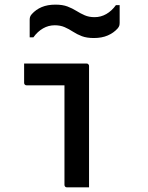

<svg xmlns="http://www.w3.org/2000/svg" viewBox="-20 -808 640 828"><path d="M258 -11Q258 -40 258 -82.5Q258 -125 258 -175Q258 -225 258 -275Q258 -325 258 -368Q258 -411 258 -440H241Q219 -440 203.5 -440Q188 -440 173 -440Q158 -440 140 -440Q122 -440 95 -440Q90 -440 87 -443Q84 -446 84 -451Q84 -472 84 -492.5Q84 -513 84 -534Q118 -534 144.5 -534Q171 -534 194.5 -534Q218 -534 242 -534Q266 -534 292.5 -534Q319 -534 353 -534Q357 -534 359 -532.5Q361 -531 362.5 -529Q364 -527 364 -523Q364 -476 364 -422Q364 -368 364 -312.5Q364 -257 364 -203.5Q364 -150 364 -102Q364 -85 364 -68Q364 -51 364 -34Q364 -17 364 0Q339 0 316.5 0Q294 0 269 0Q264 0 261 -3Q258 -6 258 -11ZM388 -734Q415 -734 438.5 -747.5Q462 -761 480 -786H496Q496 -773 496 -759.5Q496 -746 496 -733.5Q496 -721 496 -710Q496 -703 494.5 -697.5Q493 -692 487 -685Q470 -666 444.5 -655Q419 -644 385 -644Q354 -644 333 -652Q312 -660 294.5 -671.5Q277 -683 258.5 -691Q240 -699 216 -699Q189 -699 165.5 -685.5Q142 -672 124 -647H108Q108 -660 108 -673.5Q108 -687 108 -699.5Q108 -712 108 -722Q108 -729 109.5 -734.5Q111 -740 117 -747Q135 -767 160 -777.5Q185 -788 219 -788Q250 -788 271 -780Q292 -772 309.5 -761Q327 -750 345.5 -742Q364 -734 388 -734Z"/></svg>

Font: Recursive Monospace Medium
Style: Regular
Weight: 500
Version: Version 1.047